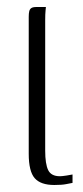

<svg xmlns="http://www.w3.org/2000/svg" viewBox="-20 -525 237 548"><path d="M135 3Q96 3 79 -16.5Q62 -36 62 -86V-477Q62 -487 63.5 -493Q65 -499 69.5 -502Q74 -505 84 -505H111Q111 -504 110 -494.5Q109 -485 109 -468V-95Q109 -57 117.5 -39.5Q126 -22 151 -22Q157 -22 170 -24Q183 -26 187 -27V-3Q181 -2 169 0.5Q157 3 135 3Z"/></svg>

Font: Genos Light
Style: Regular
Weight: 300
Designer: Robert E. Leuschke
Foundry: Robert E. Leuschke
Version: Version 1.010